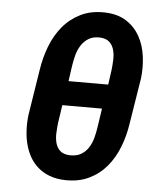

<svg xmlns="http://www.w3.org/2000/svg" viewBox="-52 -767 692 824"><g transform="rotate(5 293.5 -355.0)"><path d="M513.7 -254.9Q505.9 -202.1 487.1 -153.8Q468.3 -105.5 437.3 -68.4Q406.2 -31.2 361.8 -9.8Q317.4 11.7 258.8 10.3Q221.7 9.3 192.6 -1.5Q163.6 -12.2 142.1 -30.8Q120.6 -49.3 106.4 -74.2Q92.3 -99.1 84.7 -128.2Q77.1 -157.2 75.7 -189.5Q74.2 -221.7 78.1 -254.4L109.4 -452.1Q117.2 -504.4 136 -553.5Q154.8 -602.5 186 -640.4Q217.3 -678.2 262 -700.4Q306.6 -722.7 365.7 -721.2Q421.9 -719.7 459 -695.8Q496.1 -671.9 517.3 -634Q538.6 -596.2 544.9 -548.6Q551.3 -501 545.4 -452.1ZM390.1 -309.1H219.2L207.5 -231Q205.1 -210 204.1 -187Q203.1 -164.1 208.5 -144.5Q213.9 -125 227.8 -112.1Q241.7 -99.1 269 -97.7Q298.3 -96.7 317.9 -108.2Q337.4 -119.6 349.9 -138.9Q362.3 -158.2 368.7 -182.4Q375 -206.5 378.4 -231ZM236.8 -414.1H407.7L416.5 -477.1Q418.9 -497.6 419.9 -521Q420.9 -544.4 415.5 -564.2Q410.2 -584 396.2 -597.4Q382.3 -610.8 355 -612.3Q325.7 -613.3 306.2 -601.3Q286.6 -589.4 274.2 -569.8Q261.7 -550.3 255.4 -525.6Q249 -501 245.6 -477.1Z"/></g></svg>

Font: Roboto Mono
Style: Bold Italic
Weight: 700
Designer: Google
Version: Version 2.000985; 2015; ttfautohint (v1.3)